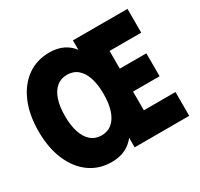

<svg xmlns="http://www.w3.org/2000/svg" viewBox="-154 -920 1163 1119"><g transform="rotate(-30 428.0 -360.5)"><path d="M296.9 7.8Q213.4 7.8 150.1 -37.4Q86.9 -82.5 51.3 -165.3Q15.6 -248 15.6 -360.4Q15.6 -472.2 51.3 -554.7Q86.9 -637.2 150.4 -682.4Q213.9 -727.5 297.9 -727.5Q350.6 -727.5 389.4 -709.2Q428.2 -690.9 454.8 -655.5Q481.4 -620.1 498 -569.3H454.1V-719.7H821.3V-559.6H608.4V-440.4H787.1V-286.1H608.4V-160.2H821.3V0H454.1V-151.4H498Q481.9 -102.1 455.6 -66.4Q429.2 -30.8 390.1 -11.5Q351.1 7.8 296.9 7.8ZM323.2 -156.2Q365.7 -156.2 394.8 -181.4Q423.8 -206.5 438.5 -252.4Q453.1 -298.3 453.1 -360.4Q453.1 -422.4 438.5 -468Q423.8 -513.7 394.8 -538.6Q365.7 -563.5 323.2 -563.5Q281.2 -563.5 252.2 -538.8Q223.1 -514.2 208.3 -468.5Q193.4 -422.9 193.4 -360.4Q193.4 -297.9 208.3 -252Q223.1 -206.1 252.2 -181.2Q281.2 -156.2 323.2 -156.2Z"/></g></svg>

Font: Reddit Sans Condensed Black
Style: Regular
Weight: 900
Designer: Stephen Hutchings
Foundry: Reddit
Version: Version 1.014